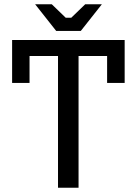

<svg xmlns="http://www.w3.org/2000/svg" viewBox="-20 -877 638 897"><path d="M251 0V-615.4H118V-489.6H36.6V-690H562.4V-489.6H480.4V-615.4H347V0ZM455.8 -857 357.4 -732.4H242.6L144.2 -857H222L287 -794.2H313L378 -857Z"/></svg>

Font: Mozilla Headline ExtraLight
Style: Regular
Weight: 200
Designer: Studio DRAMA
Foundry: Studio DRAMA
Version: Version 1.000